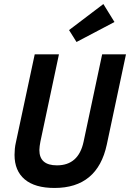

<svg xmlns="http://www.w3.org/2000/svg" viewBox="-20 -919 644 951"><path d="M250 12Q153 12 102.5 -30.5Q52 -73 52 -152Q52 -166 53.5 -182Q55 -198 59 -215L152 -650H272L180 -217Q178 -206 176.5 -195.5Q175 -185 175 -176Q175 -100 262 -100Q369 -100 394 -217L486 -650H604L509 -203Q463 12 250 12ZM359 -711 322 -770 492 -899 547 -810Z"/></svg>

Font: Sometype Mono
Style: Bold Italic
Weight: 700
Italic angle: -12°
Monospace: yes
Designer: Ryoichi Tsunekawa
Foundry: Dharma Type
Version: Version 1.000; ttfautohint (v1.8.3)